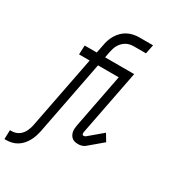

<svg xmlns="http://www.w3.org/2000/svg" viewBox="-266 -851 1041 1173"><g transform="rotate(30 254.5 -265.0)"><path d="M-41 210 -39 146H-27Q-15 146 -2 142.5Q11 139 22 131.5Q33 124 41.5 113.5Q50 103 55.5 91.5Q61 80 65 67.5Q69 55 71 43L170 -466H95L98 -530H183L194 -585Q197 -605 203.5 -624.5Q210 -644 221 -662.5Q232 -681 247.5 -696.5Q263 -712 282.5 -722Q302 -732 322.5 -736Q343 -740 362 -740H459L446 -676H359Q346 -676 333 -673Q320 -670 308 -663.5Q296 -657 285.5 -646.5Q275 -636 268 -624Q261 -612 257 -599Q253 -586 250 -573L242 -530H372L369 -466H229L128 55Q124 74 118 93Q112 112 102 130Q92 148 78.5 163.5Q65 179 47 190Q29 201 9.5 205.5Q-10 210 -29 210ZM364 12Q352 12 341 9.5Q330 7 321.5 0.5Q313 -6 307.5 -15.5Q302 -25 299.5 -36.5Q297 -48 298 -60Q299 -72 301 -84L375 -466H290L293 -530H447L358 -72Q357 -68 357 -64.5Q357 -61 357.5 -57.5Q358 -54 360.5 -51.5Q363 -49 366 -49Q370 -49 374 -50Q378 -51 381 -53L477 -134L507 -84L411 -3Q401 5 388.5 8.5Q376 12 364 12Z"/></g></svg>

Font: Lode
Style: Italic
Weight: 400
Italic angle: -11°
Monospace: yes
Designer: Belleve Invis
Foundry: Belleve Invis
Version: Version 29.2.0; ttfautohint (v1.8.3)